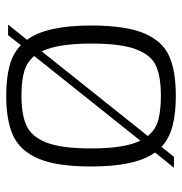

<svg xmlns="http://www.w3.org/2000/svg" viewBox="-4 -575 585 617"><g transform="rotate(90 288.5 -266.5)"><path d="M470 -472Q515 -411 515 -267Q515 -157 490 -98Q465 -39 416.5 -16.5Q368 6 288 6Q232 6 192 -4.5Q152 -15 125 -41L93 0H59L108 -61Q62 -122 62 -267Q62 -378 87 -437Q112 -496 160 -517.5Q208 -539 288 -539Q344 -539 384.5 -528.5Q425 -518 452 -493L484 -533H519ZM145 -108 417 -449Q397 -474 366 -482.5Q335 -491 288 -491Q227 -491 192 -475.5Q157 -460 138.5 -411.5Q120 -363 120 -267Q120 -160 145 -108ZM432 -425 160 -84Q180 -60 210.5 -51.5Q241 -43 288 -43Q348 -43 383.5 -59Q419 -75 438 -123Q457 -171 457 -267Q457 -375 432 -425Z"/></g></svg>

Font: Exo Light
Style: Regular
Weight: 300
Designer: Natanael Gama
Foundry: Natanael Gama
Version: Version 1.500; ttfautohint (v1.6)